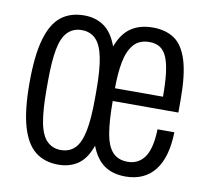

<svg xmlns="http://www.w3.org/2000/svg" viewBox="-66 -611 757 697"><g transform="rotate(10 312.5 -263.0)"><path d="M191 12Q140 12 106 -15Q72 -42 54.5 -102Q37 -162 37 -263Q37 -364 54.5 -424.5Q72 -485 106 -511.5Q140 -538 191 -538Q233 -538 264 -516.5Q295 -495 313 -445Q331 -494 363.5 -516Q396 -538 444 -538Q491 -538 523 -516.5Q555 -495 571.5 -442.5Q588 -390 588 -298V-250H346Q346 -179 353.5 -133Q361 -87 381 -64.5Q401 -42 438 -42Q456 -42 471.5 -49.5Q487 -57 498.5 -72.5Q510 -88 516.5 -114Q523 -140 524 -177H586Q585 -131 575 -95.5Q565 -60 546 -36Q527 -12 500 0Q473 12 439 12Q391 12 360 -10Q329 -32 311 -79Q294 -30 263.5 -9Q233 12 191 12ZM191 -42Q223 -42 243 -62.5Q263 -83 272 -128.5Q281 -174 281 -248V-278Q281 -353 272 -398Q263 -443 243 -463.5Q223 -484 191 -484Q160 -484 139.5 -463.5Q119 -443 110.5 -398Q102 -353 102 -278V-248Q102 -174 110.5 -128.5Q119 -83 139.5 -62.5Q160 -42 191 -42ZM346 -297H523Q523 -346 519 -381Q515 -416 506 -439Q497 -462 481 -473Q465 -484 441 -484Q403 -484 382.5 -460Q362 -436 354 -394Q346 -352 346 -297Z"/></g></svg>

Font: Archivo ExtraCondensed Light
Style: Regular
Weight: 300
Width: 2
Designer: Hector Gatti
Foundry: Omnibus-Type
Version: Version 2.001